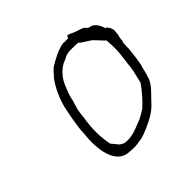

<svg xmlns="http://www.w3.org/2000/svg" viewBox="-121 -575 660 660"><g transform="rotate(-45 209.5 -244.5)"><path d="M93 -223C90 -206 89 -193 89 -183V-182C81 -111 92 -28 158 -28H159C176 -26 190 -27 205 -30H206C224 -32 235 -38 253 -45C288 -61 309 -72 333 -100C353 -121 370 -135 380 -159L381 -164C385 -173 387 -183 390 -195C391 -201 394 -208 395 -213L398 -231C400 -240 400 -249 402 -261C403 -272 405 -282 404 -289V-291C405 -297 405 -302 405 -308L406 -310L408 -316C408 -318 408 -323 409 -328V-329C411 -335 413 -343 413 -351V-353C416 -365 410 -376 402 -386H398C392 -405 381 -426 362 -428H360C357 -430 355 -430 352 -434C345 -443 340 -443 323 -449C302 -455 288 -467 285 -460L282 -453H262L259 -454C230 -449 204 -435 178 -419C170 -413 163 -405 155 -395H154C132 -368 111 -323 103 -280V-279C99 -261 96 -244 93 -223ZM132 -256V-257C135 -267 138 -277 142 -290C144 -304 151 -324 157 -337C167 -368 192 -399 224 -409C227 -410 236 -417 248 -418C252 -419 259 -419 263 -419H278C282 -419 287 -419 294 -418H296C301 -412 305 -410 313 -405L333 -392C334 -392 338 -388 339 -387C344 -381 349 -377 356 -369C360 -364 365 -359 370 -355L371 -340C373 -320 372 -294 368 -269V-267C366 -256 365 -245 364 -234L361 -215C360 -209 358 -205 358 -203V-202C355 -193 354 -184 351 -173L350 -169C334 -146 311 -119 289 -100C285 -98 281 -96 275 -92L257 -82H256C249 -79 243 -77 238 -75C220 -67 194 -58 168 -61H167C158 -63 153 -68 149 -70C142 -78 136 -86 129 -94L128 -96C121 -130 119 -172 127 -219C128 -233 130 -246 132 -256ZM253 -45Z"/></g></svg>

Font: Scribbler
Style: HLIta
Weight: 100
Designer: Mew Too
Foundry: Cannot Into Space Fonts
Version: Version 1.001